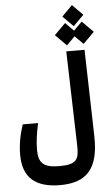

<svg xmlns="http://www.w3.org/2000/svg" viewBox="-72 -1039 729 1264"><g transform="rotate(-5 293.0 -407.0)"><path d="M273.9 180.2C449.2 180.2 530.8 92.8 524.9 -122.1L510.3 -693.4H389.6L407.2 -73.7C410.2 21 395.5 55.2 278.8 55.2C174.3 55.2 141.1 22.9 141.1 -64.5C141.1 -114.3 148.9 -171.4 163.6 -239.7H62C38.1 -165.5 27.8 -104 27.8 -40.5C27.8 104.5 105.5 180.2 273.9 180.2ZM507.8 -732.4 581.1 -806.2 507.8 -879.9 452.6 -824.7 397.9 -879.9 324.2 -806.2 397.9 -732.4 452.6 -787.6ZM453.1 -854.5 522.5 -923.8 453.1 -993.7 383.8 -923.8Z"/></g></svg>

Font: Cascadia Mono SemiBold
Style: Regular
Weight: 600
Monospace: yes
Designer: Aaron Bell
Foundry: Saja Typeworks
Version: Version 2404.023